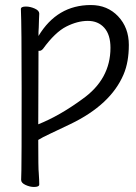

<svg xmlns="http://www.w3.org/2000/svg" viewBox="-20 -731 540 763"><path d="M115 12Q99 12 81.5 4Q64 -4 64 -16Q64 -28 65 -54Q66 -80 66 -380Q66 -626 63 -695Q63 -705 83 -705Q100 -705 118 -697Q136 -689 136 -677Q136 -671 135 -655Q134 -639 134 -622L133 -604V-588Q207 -711 341 -711Q407 -711 449.5 -666Q492 -621 492 -552.5Q492 -484 471 -435Q420 -315 260 -238Q217 -217 180 -200Q146 -184 132 -175Q132 -57 134 -44Q136 -15 136 2Q136 12 115 12ZM132 -237Q217 -271 307 -337Q419 -416 419 -541Q419 -593 394.5 -620.5Q370 -648 329 -648Q288 -648 243.5 -625.5Q199 -603 151 -537Q144 -529 137 -529H133Q132 -351 132 -237Z"/></svg>

Font: LXGW WenKai Mono Lite
Style: Regular
Weight: 400
Monospace: yes
Designer: LXGW / Fontworks Inc.
Foundry: LXGW / Fontworks Inc.
Version: Version 1.520; June 14, 2025